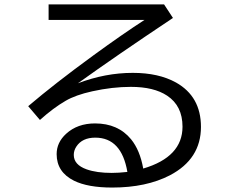

<svg xmlns="http://www.w3.org/2000/svg" viewBox="-20 -802 1039 864"><path d="M198.7 -782.2H718.3L758.3 -721.2Q500.5 -549.3 330.6 -427.2Q453.6 -474.1 577.6 -474.1Q693.8 -474.1 772 -430.7Q884.3 -367.7 884.3 -231Q884.3 -86.4 744.6 -13.2Q638.2 42 484.9 42Q375.5 42 313 11.2Q234.9 -27.8 234.9 -108.4Q234.9 -161.1 277.8 -200.2Q328.6 -246.6 407.7 -246.6Q511.2 -246.6 569.8 -175.3Q609.9 -126 624.5 -43.5Q801.3 -95.7 801.3 -231.9Q801.3 -325.7 731.9 -371.6Q672.4 -411.1 568.8 -411.1Q485.8 -411.1 395 -391.1Q319.8 -374.5 274.9 -348.1Q220.2 -316.4 159.7 -262.2L106.9 -324.2Q228 -427.2 398.9 -551.8Q532.7 -649.4 630.4 -712.4H198.7ZM553.2 -28.3Q526.9 -182.6 408.7 -182.6Q350.1 -182.6 323.7 -142.6Q312 -125 312 -105Q312 -60.5 369.6 -40Q414.6 -23.9 482.9 -23.9Q513.2 -23.9 553.2 -28.3Z"/></svg>

Font: UDEV Gothic 35
Style: Regular
Weight: 400
Version: v2.1.0; ttfautohint (v1.8.4.7-5d5b-dirty) -l 6 -r 45 -G 200 